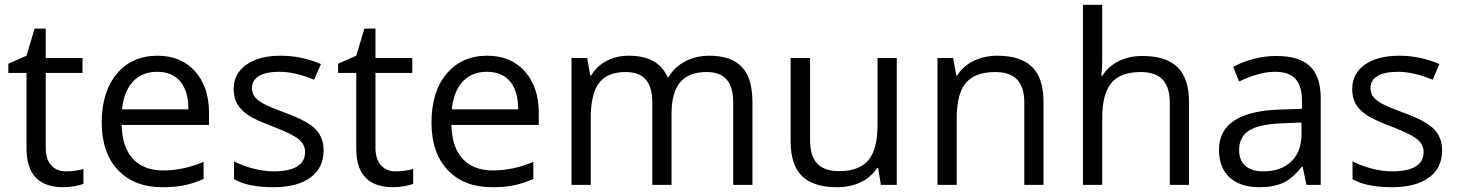

<svg xmlns="http://www.w3.org/2000/svg" viewBox="-20 -780 6150 810"><path d="M258.8 -57.1Q280.3 -57.1 300.3 -60.3Q320.3 -63.5 332 -66.9V-4.9Q318.8 1.5 293.2 5.6Q267.6 9.8 247.1 9.8Q91.8 9.8 91.8 -153.8V-472.2H15.1V-511.2L91.8 -544.9L126 -659.2H172.9V-535.2H328.1V-472.2H172.9V-157.2Q172.9 -108.9 195.8 -83Q218.8 -57.1 258.8 -57.1Z M665 9.8Q546.4 9.8 477.8 -62.5Q409.2 -134.8 409.2 -263.2Q409.2 -392.6 472.9 -468.8Q536.6 -544.9 644 -544.9Q744.6 -544.9 803.2 -478.8Q861.8 -412.6 861.8 -304.2V-252.9H493.2Q495.6 -158.7 540.8 -109.9Q585.9 -61 668 -61Q754.4 -61 838.9 -97.2V-24.9Q795.9 -6.3 757.6 1.7Q719.2 9.8 665 9.8ZM643.1 -477.1Q578.6 -477.1 540.3 -435.1Q502 -393.1 495.1 -318.8H774.9Q774.9 -395.5 740.7 -436.3Q706.5 -477.1 643.1 -477.1Z M1345.2 -146Q1345.2 -71.3 1289.6 -30.8Q1233.9 9.8 1133.3 9.8Q1026.9 9.8 967.3 -23.9V-99.1Q1005.9 -79.6 1050 -68.4Q1094.2 -57.1 1135.3 -57.1Q1198.7 -57.1 1232.9 -77.4Q1267.1 -97.7 1267.1 -139.2Q1267.1 -170.4 1240 -192.6Q1212.9 -214.8 1134.3 -245.1Q1059.6 -272.9 1028.1 -293.7Q996.6 -314.5 981.2 -340.8Q965.8 -367.2 965.8 -403.8Q965.8 -469.2 1019 -507.1Q1072.3 -544.9 1165 -544.9Q1251.5 -544.9 1334 -509.8L1305.2 -443.8Q1224.6 -477.1 1159.2 -477.1Q1101.6 -477.1 1072.3 -459Q1043 -440.9 1043 -409.2Q1043 -387.7 1054 -372.6Q1064.9 -357.4 1089.4 -343.8Q1113.8 -330.1 1183.1 -304.2Q1278.3 -269.5 1311.8 -234.4Q1345.2 -199.2 1345.2 -146Z M1649.9 -57.1Q1671.4 -57.1 1691.4 -60.3Q1711.4 -63.5 1723.1 -66.9V-4.9Q1710 1.5 1684.3 5.6Q1658.7 9.8 1638.2 9.8Q1482.9 9.8 1482.9 -153.8V-472.2H1406.2V-511.2L1482.9 -544.9L1517.1 -659.2H1564V-535.2H1719.2V-472.2H1564V-157.2Q1564 -108.9 1586.9 -83Q1609.9 -57.1 1649.9 -57.1Z M2056.2 9.8Q1937.5 9.8 1868.9 -62.5Q1800.3 -134.8 1800.3 -263.2Q1800.3 -392.6 1864 -468.8Q1927.7 -544.9 2035.2 -544.9Q2135.7 -544.9 2194.3 -478.8Q2252.9 -412.6 2252.9 -304.2V-252.9H1884.3Q1886.7 -158.7 1931.9 -109.9Q1977.1 -61 2059.1 -61Q2145.5 -61 2230 -97.2V-24.9Q2187 -6.3 2148.7 1.7Q2110.4 9.8 2056.2 9.8ZM2034.2 -477.1Q1969.7 -477.1 1931.4 -435.1Q1893.1 -393.1 1886.2 -318.8H2166Q2166 -395.5 2131.8 -436.3Q2097.7 -477.1 2034.2 -477.1Z M3073.2 0V-348.1Q3073.2 -412.1 3045.9 -444.1Q3018.6 -476.1 2960.9 -476.1Q2885.3 -476.1 2849.1 -432.6Q2813 -389.2 2813 -298.8V0H2731.9V-348.1Q2731.9 -412.1 2704.6 -444.1Q2677.2 -476.1 2619.1 -476.1Q2543 -476.1 2507.6 -430.4Q2472.2 -384.8 2472.2 -280.8V0H2391.1V-535.2H2457L2470.2 -461.9H2474.1Q2497.1 -501 2538.8 -522.9Q2580.6 -544.9 2632.3 -544.9Q2757.8 -544.9 2796.4 -454.1H2800.3Q2824.2 -496.1 2869.6 -520.5Q2915 -544.9 2973.1 -544.9Q3064 -544.9 3109.1 -498.3Q3154.3 -451.7 3154.3 -349.1V0Z M3397.5 -535.2V-188Q3397.5 -122.6 3427.2 -90.3Q3457 -58.1 3520.5 -58.1Q3604.5 -58.1 3643.3 -104Q3682.1 -149.9 3682.1 -253.9V-535.2H3763.2V0H3696.3L3684.6 -71.8H3680.2Q3655.3 -32.2 3611.1 -11.2Q3566.9 9.8 3510.3 9.8Q3412.6 9.8 3364 -36.6Q3315.4 -83 3315.4 -185.1V-535.2Z M4301.3 0V-346.2Q4301.3 -411.6 4271.5 -443.8Q4241.7 -476.1 4178.2 -476.1Q4094.2 -476.1 4055.2 -430.7Q4016.1 -385.3 4016.1 -280.8V0H3935.1V-535.2H4001L4014.2 -461.9H4018.1Q4043 -501.5 4087.9 -523.2Q4132.8 -544.9 4188 -544.9Q4284.7 -544.9 4333.5 -498.3Q4382.3 -451.7 4382.3 -349.1V0Z M4915 0V-346.2Q4915 -411.6 4885.3 -443.8Q4855.5 -476.1 4792 -476.1Q4707.5 -476.1 4668.7 -430.2Q4629.9 -384.3 4629.9 -279.8V0H4548.8V-759.8H4629.9V-529.8Q4629.9 -488.3 4626 -460.9H4630.9Q4654.8 -499.5 4699 -521.7Q4743.2 -543.9 4799.8 -543.9Q4897.9 -543.9 4947 -497.3Q4996.1 -450.7 4996.1 -349.1V0Z M5491.7 0 5475.6 -76.2H5471.7Q5431.6 -25.9 5391.8 -8.1Q5352.1 9.8 5292.5 9.8Q5212.9 9.8 5167.7 -31.2Q5122.6 -72.3 5122.6 -147.9Q5122.6 -310.1 5381.8 -317.9L5472.7 -320.8V-354Q5472.7 -417 5445.6 -447Q5418.5 -477.1 5358.9 -477.1Q5292 -477.1 5207.5 -436L5182.6 -498Q5222.2 -519.5 5269.3 -531.7Q5316.4 -543.9 5363.8 -543.9Q5459.5 -543.9 5505.6 -501.5Q5551.8 -459 5551.8 -365.2V0ZM5308.6 -57.1Q5384.3 -57.1 5427.5 -98.6Q5470.7 -140.1 5470.7 -214.8V-263.2L5389.6 -259.8Q5293 -256.3 5250.2 -229.7Q5207.5 -203.1 5207.5 -147Q5207.5 -103 5234.1 -80.1Q5260.7 -57.1 5308.6 -57.1Z M6064 -146Q6064 -71.3 6008.3 -30.8Q5952.6 9.8 5852.1 9.8Q5745.6 9.8 5686 -23.9V-99.1Q5724.6 -79.6 5768.8 -68.4Q5813 -57.1 5854 -57.1Q5917.5 -57.1 5951.7 -77.4Q5985.8 -97.7 5985.8 -139.2Q5985.8 -170.4 5958.7 -192.6Q5931.6 -214.8 5853 -245.1Q5778.3 -272.9 5746.8 -293.7Q5715.3 -314.5 5700 -340.8Q5684.6 -367.2 5684.6 -403.8Q5684.6 -469.2 5737.8 -507.1Q5791 -544.9 5883.8 -544.9Q5970.2 -544.9 6052.7 -509.8L6023.9 -443.8Q5943.4 -477.1 5877.9 -477.1Q5820.3 -477.1 5791 -459Q5761.7 -440.9 5761.7 -409.2Q5761.7 -387.7 5772.7 -372.6Q5783.7 -357.4 5808.1 -343.8Q5832.5 -330.1 5901.9 -304.2Q5997.1 -269.5 6030.5 -234.4Q6064 -199.2 6064 -146Z"/></svg>

Font: f0_57812 
Style: Regular
Weight: 400
Foundry: Ascender Corporation
Version: Version 1.10